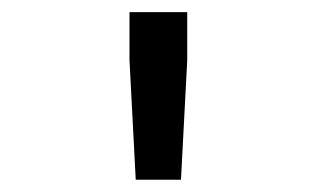

<svg xmlns="http://www.w3.org/2000/svg" viewBox="-20 -810 540 317"><path d="M289.1 -790V-710L278.8 -513.2H204.1L193.8 -710.9V-790Z"/></svg>

Font: Steps Mono
Style: Regular
Weight: 400
Width: 3
Version: Version 1.000;PS 001.000;hotconv 1.0.70;makeotf.lib2.5.58329